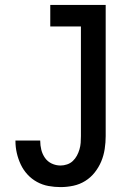

<svg xmlns="http://www.w3.org/2000/svg" viewBox="-20 -755 540 783"><path d="M227 8Q202 8 177.5 3.5Q153 -1 131 -13Q109 -25 92 -43.5Q75 -62 64.5 -84.5Q54 -107 48.5 -131Q43 -155 43 -180V-182H144V-181Q144 -162 148.5 -144Q153 -126 163.5 -111Q174 -96 191 -88Q208 -80 227 -80Q240 -80 253.5 -84.5Q267 -89 277 -98.5Q287 -108 293.5 -120Q300 -132 304 -145.5Q308 -159 309 -172.5Q310 -186 310 -200V-647H185V-735H411V-200Q411 -174 407 -147.5Q403 -121 393 -97Q383 -73 366.5 -52Q350 -31 327.5 -17Q305 -3 279 2.5Q253 8 227 8Z"/></svg>

Font: Iosevka SS18 Semibold
Style: Regular
Weight: 600
Monospace: yes
Designer: Belleve Invis
Foundry: Belleve Invis
Version: Version 25.1.1; ttfautohint (v1.8.4)